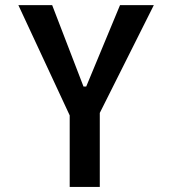

<svg xmlns="http://www.w3.org/2000/svg" viewBox="-20 -740 680 760"><path d="M588.9 -719.7 375 -293V0H255.9V-283.2L52.7 -719.7H186.5L310.5 -397.5H321.3L455.1 -719.7Z"/></svg>

Font: Allerta
Style: Medium
Weight: 500
Designer: Matt McInerney
Foundry: Matt McInerney
Version: Version 1.0